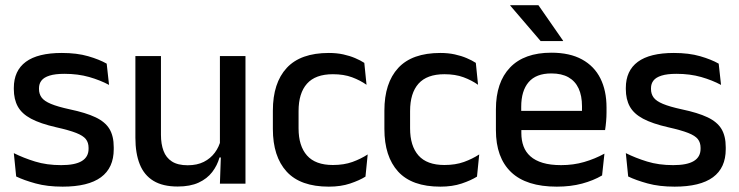

<svg xmlns="http://www.w3.org/2000/svg" viewBox="-20 -704 2832 736"><path d="M220 11.5Q161 11.5 116.5 -0.8Q72 -13 42 -27.5L33 -117Q70 -98.5 114.5 -84.8Q159 -71 214.5 -71Q268 -71 293.8 -86.8Q319.5 -102.5 319.5 -133.5V-137.5Q319.5 -157.5 309 -170.8Q298.5 -184 271.8 -194.5Q245 -205 196 -216Q134.5 -230 99 -249Q63.5 -268 48.2 -295.8Q33 -323.5 33 -362.5V-367Q33 -433 79 -467Q125 -501 217 -501Q275 -501 318 -488.5Q361 -476 389 -460L398 -378.5Q364.5 -396.5 321.8 -408.8Q279 -421 227 -421Q191.5 -421 170 -414.2Q148.5 -407.5 139 -395.2Q129.5 -383 129.5 -366V-362.5Q129.5 -344 139.5 -330.2Q149.5 -316.5 175.2 -305.8Q201 -295 247 -285Q309 -272 346 -254.5Q383 -237 399.5 -209.8Q416 -182.5 416 -139.5V-132Q416 -60.5 367 -24.5Q318 11.5 220 11.5Z M597 -489V-187Q597 -152 606.8 -125.8Q616.5 -99.5 639 -85Q661.5 -70.5 699.5 -70.5Q735.5 -70.5 761.2 -83.5Q787 -96.5 803.5 -118.8Q820 -141 826.5 -168.5L842.5 -100.5H821.5Q813 -70 793.5 -44.5Q774 -19 741.5 -4Q709 11 661 11Q604 11 568.2 -10.8Q532.5 -32.5 515.8 -74.2Q499 -116 499 -176V-489ZM921 -489V0H823L827 -114.5L823 -120.5V-489Z M1240.5 11.5Q1131.5 11.5 1078.8 -46.2Q1026 -104 1026 -209.5V-280Q1026 -386 1079 -443.5Q1132 -501 1240.5 -501Q1270.5 -501 1295.8 -495.5Q1321 -490 1341.5 -481.2Q1362 -472.5 1376.5 -463L1385 -379Q1361 -396 1329.5 -407.8Q1298 -419.5 1256 -419.5Q1189 -419.5 1156.8 -383.2Q1124.5 -347 1124.5 -278V-212Q1124.5 -144.5 1156.8 -108Q1189 -71.5 1256 -71.5Q1298.5 -71.5 1331 -83.2Q1363.5 -95 1389.5 -112L1381 -27Q1358 -12.5 1322.2 -0.5Q1286.5 11.5 1240.5 11.5Z M1668 11.5Q1559 11.5 1506.2 -46.2Q1453.5 -104 1453.5 -209.5V-280Q1453.5 -386 1506.5 -443.5Q1559.5 -501 1668 -501Q1698 -501 1723.2 -495.5Q1748.5 -490 1769 -481.2Q1789.5 -472.5 1804 -463L1812.5 -379Q1788.5 -396 1757 -407.8Q1725.5 -419.5 1683.5 -419.5Q1616.5 -419.5 1584.2 -383.2Q1552 -347 1552 -278V-212Q1552 -144.5 1584.2 -108Q1616.5 -71.5 1683.5 -71.5Q1726 -71.5 1758.5 -83.2Q1791 -95 1817 -112L1808.5 -27Q1785.5 -12.5 1749.8 -0.5Q1714 11.5 1668 11.5Z M2114.5 11.5Q1997.5 11.5 1939.2 -44.2Q1881 -100 1881 -205V-285Q1881 -388.5 1935.2 -445.2Q1989.5 -502 2093.5 -502Q2164 -502 2211 -476.2Q2258 -450.5 2281.5 -403.5Q2305 -356.5 2305 -292V-273.5Q2305 -256.5 2303.5 -239Q2302 -221.5 2299.5 -205.5H2209.5Q2210.5 -231.5 2210.8 -254.5Q2211 -277.5 2211 -296.5Q2211 -337 2198 -365Q2185 -393 2159 -407.8Q2133 -422.5 2093.5 -422.5Q2035 -422.5 2006.5 -389.2Q1978 -356 1978 -294.5V-248.5L1978.5 -237V-193.5Q1978.5 -166 1986.8 -143.5Q1995 -121 2013.2 -104.8Q2031.5 -88.5 2060.5 -79.8Q2089.5 -71 2131 -71Q2178 -71 2219.2 -83Q2260.5 -95 2297 -115L2288 -31.5Q2255 -12 2211.2 -0.2Q2167.5 11.5 2114.5 11.5ZM1933 -205.5V-279H2279.5V-205.5ZM2044 -684 2138.5 -548V-546.5H2052.5L1936 -682.5V-684Z M2566 11.5Q2507 11.5 2462.5 -0.8Q2418 -13 2388 -27.5L2379 -117Q2416 -98.5 2460.5 -84.8Q2505 -71 2560.5 -71Q2614 -71 2639.8 -86.8Q2665.5 -102.5 2665.5 -133.5V-137.5Q2665.5 -157.5 2655 -170.8Q2644.5 -184 2617.8 -194.5Q2591 -205 2542 -216Q2480.5 -230 2445 -249Q2409.5 -268 2394.2 -295.8Q2379 -323.5 2379 -362.5V-367Q2379 -433 2425 -467Q2471 -501 2563 -501Q2621 -501 2664 -488.5Q2707 -476 2735 -460L2744 -378.5Q2710.5 -396.5 2667.8 -408.8Q2625 -421 2573 -421Q2537.5 -421 2516 -414.2Q2494.5 -407.5 2485 -395.2Q2475.5 -383 2475.5 -366V-362.5Q2475.5 -344 2485.5 -330.2Q2495.5 -316.5 2521.2 -305.8Q2547 -295 2593 -285Q2655 -272 2692 -254.5Q2729 -237 2745.5 -209.8Q2762 -182.5 2762 -139.5V-132Q2762 -60.5 2713 -24.5Q2664 11.5 2566 11.5Z"/></svg>

Font: Anek Odia Medium Medium
Style: Regular
Weight: 500
Version: Version 1.003